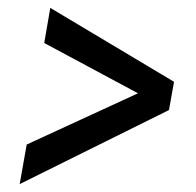

<svg xmlns="http://www.w3.org/2000/svg" viewBox="-20 -554 491 481"><path d="M325.7 -320.3 90.8 -446.3 106 -534.2 416 -349.1 403.3 -278.3 29.3 -92.8 46.9 -191.9Z"/></svg>

Font: MAUL Condensed Italic
Style: Condenced Regular Italic
Weight: 400
Italic angle: -12°
Designer: MAUL
Version: Version 1.0; 2020; ttfautohint (v1.8.3)